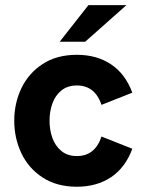

<svg xmlns="http://www.w3.org/2000/svg" viewBox="-20 -717 564 748"><path d="M35.5 -247Q35.5 -314.5 63.2 -373Q91 -431.5 146 -467.5Q201 -503.5 279.5 -503.5Q357 -503.5 412.8 -466.2Q468.5 -429 495.5 -356L375.5 -308.5Q350 -384 279.5 -384Q243.5 -384 219.5 -364.8Q195.5 -345.5 184.2 -314.2Q173 -283 173 -247Q173 -210.5 184.2 -179.2Q195.5 -148 219.5 -128.5Q243.5 -109 279.5 -109Q350 -109 375.5 -185L495.5 -137.5Q468.5 -64 412.8 -26.8Q357 10.5 279.5 10.5Q201 10.5 146 -25.5Q91 -61.5 63.2 -120.2Q35.5 -179 35.5 -247ZM324.5 -697H472.5L312 -554.5H212.5Z"/></svg>

Font: HK Grotesk ExtraBold
Style: Regular
Weight: 800
Designer: Alfredo Marco Pradil
Foundry: Hanken Design Co.
Version: Version 3.001